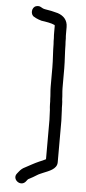

<svg xmlns="http://www.w3.org/2000/svg" viewBox="-58 -718 411 917"><g transform="rotate(5 147.5 -259.5)"><path d="M180 -400V-306C180 -286 183 -267 183 -249C184 -241 184 -232 184 -223C184 -214 185 -205 186 -196C186 -180 188 -165 188 -149V40C177 46 169 49 157 54C132 65 114 76 91 88C80 93 71 101 64 110L56 120C33 148 77 183 101 155L108 146C110 143 113 141 116 140C127 134 141 127 151 120C160 114 169 111 180 106C206 95 245 83 245 50V-149C245 -165 243 -181 243 -198C242 -207 242 -216 242 -226C242 -236 241 -244 240 -252C240 -270 237 -287 237 -306V-400C237 -437 233 -476 233 -512C232 -522 232 -532 232 -542C231 -551 231 -559 231 -566V-597C231 -632 210 -651 183 -660L163 -665C155 -667 147 -669 139 -670C131 -672 115 -673 109 -677L100 -682C93 -686 86 -686 78 -684C55 -678 53 -641 73 -632L82 -627C90 -623 99 -620 109 -617C130 -614 157 -610 173 -602C174 -600 174 -598 174 -597V-566C174 -559 174 -550 175 -539C175 -530 175 -520 176 -511C176 -475 180 -436 180 -400Z"/></g></svg>

Font: Electronic
Style: Regular
Weight: 400
Version: Version 1.011